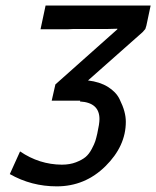

<svg xmlns="http://www.w3.org/2000/svg" viewBox="-20 -492 559 687"><path d="M15.1 130.9 51.8 49.8Q120.6 96.7 201.2 97.2Q230 97.2 252 88.6Q273.9 80.1 286.4 69.6Q298.8 59.1 308.3 41Q317.9 22.9 321 12.9Q324.2 2.9 328.1 -14.2Q335.9 -49.3 335.9 -65.9Q335.9 -125 266.1 -128.9L267.1 -131.8H165L178.2 -189.9L399.9 -387.2V-389.2L361.8 -388.2H241.2L221.2 -387.2H125L143.1 -472.2H519L503.9 -400.9L500 -388.2L490.2 -377L294.9 -204.1Q336.9 -199.2 366 -181.2Q395 -163.1 407.5 -137.9Q419.9 -112.8 425 -93.5Q430.2 -74.2 430.2 -56.2Q430.2 30.8 357.2 102.8Q284.2 174.8 183.1 174.8Q92.3 174.8 15.1 130.9Z"/></svg>

Font: CMU Bright
Style: SemiBoldOblique
Weight: 600
Italic angle: -12°
Version: Version 0.7.0